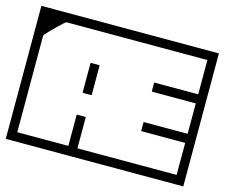

<svg xmlns="http://www.w3.org/2000/svg" viewBox="-107 -702 956 817"><g transform="rotate(15 371.0 -293.0)"><path d="M-20 -188V-398H20Q20 -398 20 -382.2Q20 -366.5 20 -345.5Q20 -324.5 20 -308.8Q20 -293 20 -293Q20 -293 20 -293Q20 -293 20 -293Q20 -293 20 -293Q20 -293 20 -293Q20 -293 20 -277.2Q20 -261.5 20 -240.5Q20 -219.5 20 -203.8Q20 -188 20 -188ZM528 -391Q528 -393 528.2 -393.8Q528.5 -394.5 529.2 -394.8Q530 -395 532 -395Q532 -395 552.5 -395Q573 -395 603.5 -395Q634 -395 664.5 -395Q695 -395 715.5 -395Q736 -395 736 -395Q736 -395 736 -395Q736 -395 736 -395Q736 -395 736 -395Q736 -395 736 -395Q736 -395 736 -395Q738 -395 738.8 -394.8Q739.5 -394.5 739.8 -393.8Q740 -393 740 -391Q740 -391 740 -387.8Q740 -384.5 740 -379.8Q740 -375 740 -370.2Q740 -365.5 740 -362.2Q740 -359 740 -359Q740 -356 739.5 -355.5Q739 -355 736 -355Q736 -355 736 -355Q736 -355 736 -355Q736 -355 736 -355Q736 -355 736 -355Q736 -355 736 -355Q736 -355 715.5 -355Q695 -355 664.5 -355Q634 -355 603.5 -355Q573 -355 552.5 -355Q532 -355 532 -355Q530 -355 529.2 -355.2Q528.5 -355.5 528.2 -356.2Q528 -357 528 -359Q528 -359 528 -367Q528 -375 528 -383Q528 -391 528 -391ZM528 -185Q528 -185 528 -193Q528 -201 528 -209Q528 -217 528 -217Q528 -219 528.2 -219.8Q528.5 -220.5 529.2 -220.8Q530 -221 532 -221Q532 -221 552.5 -221Q573 -221 603.5 -221Q634 -221 664.5 -221Q695 -221 715.5 -221Q736 -221 736 -221Q736 -221 736 -221Q736 -221 736 -221Q736 -221 736 -221Q736 -221 736 -221Q736 -221 736 -221Q739 -221 739.5 -220.5Q740 -220 740 -217Q740 -217 740 -213.8Q740 -210.5 740 -205.8Q740 -201 740 -196.2Q740 -191.5 740 -188.2Q740 -185 740 -185Q740 -183 739.8 -182.2Q739.5 -181.5 738.8 -181.2Q738 -181 736 -181Q736 -181 736 -181Q736 -181 736 -181Q736 -181 736 -181Q736 -181 736 -181Q736 -181 736 -181Q736 -181 715.5 -181Q695 -181 664.5 -181Q634 -181 603.5 -181Q573 -181 552.5 -181Q532 -181 532 -181Q530 -181 529.2 -181.2Q528.5 -181.5 528.2 -182.2Q528 -183 528 -185ZM762 -98H722Q722 -98 722 -137.8Q722 -177.5 722 -268Q722 -268 722 -270.5Q722 -273 722 -273Q722 -273 722 -275.5Q722 -278 722 -278Q722 -376.5 722 -422.2Q722 -468 722 -468H762ZM245 -278Q245 -278 245 -296.8Q245 -315.5 245 -340Q245 -364.5 245 -383.2Q245 -402 245 -402Q245 -402 245 -402Q245 -402 245 -402Q245 -405 245.5 -405.5Q246 -406 249 -406Q254.5 -406 259.8 -406Q265 -406 270.2 -406Q275.5 -406 281 -406Q284 -406 284.5 -405.5Q285 -405 285 -402Q285 -402 285 -402Q285 -402 285 -402Q285 -402 285 -383.2Q285 -364.5 285 -340Q285 -315.5 285 -296.8Q285 -278 285 -278Q285 -278 285 -278Q285 -278 285 -278Q285 -278 285 -278Q285 -278 285 -278Q285 -278 285 -278Q285 -278 285 -278Q285 -278 285 -278Q285 -275 284.5 -274.5Q284 -274 281 -274Q273 -274 265.2 -274Q257.5 -274 249 -274Q246 -274 245.5 -274.5Q245 -275 245 -278Q245 -278 245 -278Q245 -278 245 -278Q245 -278 245 -278Q245 -278 245 -278Q245 -278 245 -278Q245 -278 245 -278Q245 -278 245 -278ZM281 -178Q283 -178 283.8 -177.8Q284.5 -177.5 284.8 -176.8Q285 -176 285 -174Q285 -174 285 -160.5Q285 -147 285 -127Q285 -107 285 -87Q285 -67 285 -53.5Q285 -40 285 -40Q285 -40 285 -40Q285 -40 285 -40Q285 -40 285 -40Q285 -40 285 -40Q285 -40 285 -40Q285 -38.5 285 -37.8Q285 -37 284.5 -36.5Q284 -36 283.2 -36Q282.5 -36 281 -36Q281 -36 273 -36Q265 -36 257 -36Q249 -36 249 -36Q247.5 -36 246.8 -36Q246 -36 245.5 -36.5Q245 -37 245 -37.8Q245 -38.5 245 -40Q245 -40 245 -40Q245 -40 245 -40Q245 -40 245 -40Q245 -40 245 -40Q245 -40 245 -40Q245 -40 245 -53.5Q245 -67 245 -87Q245 -107 245 -127Q245 -147 245 -160.5Q245 -174 245 -174Q245 -176 245.2 -176.8Q245.5 -177.5 246.2 -177.8Q247 -178 249 -178Q249 -178 257 -178Q265 -178 273 -178Q281 -178 281 -178ZM524 -586Q524 -586 524 -576Q524 -566 524 -556Q524 -546 524 -546Q524 -546 524 -546Q524 -546 524 -546Q524 -546 524 -546Q524 -546 524 -546Q524 -546 524 -546Q524 -546 524 -546Q524 -546 524 -546Q524 -546 524 -546Q524 -546 524 -546Q524 -546 501 -546Q478 -546 440.2 -546Q402.5 -546 357.5 -546Q312.5 -546 267.5 -546Q222.5 -546 184.8 -546Q147 -546 124 -546Q101 -546 101 -546Q101 -546 101 -546Q101 -546 101 -546Q101 -546 101 -546Q101 -546 101 -546Q101 -546 101 -546Q99.5 -546 91 -538.5Q82.5 -531 70.5 -519.5Q58.5 -508 47 -496.2Q35.5 -484.5 27.8 -476Q20 -467.5 20 -466V-307H-20Q-20 -346 -20 -386Q-20 -426 -20 -473.2Q-20 -520.5 -20 -581Q-20 -583.5 -19.8 -584.5Q-19.5 -585.5 -18.8 -585.8Q-18 -586 -16 -586Q-16 -586 12.8 -586Q41.5 -586 89 -586Q136.5 -586 193.2 -586Q250 -586 307.2 -586Q364.5 -586 413 -586Q461.5 -586 491.8 -586Q522 -586 524 -586Q524 -586 524 -586Q524 -586 524 -586Q524 -586 524 -586Q524 -586 524 -586Q524 -586 524 -586Q524 -586 524 -586Q524 -586 524 -586Q524 -586 524 -586Q524 -586 524 -586ZM425 0Q425 0 425 0Q425 0 425 0Q425 0 425 0Q425 0 425 0Q425 0 425 0Q425 0 425 0Q425 0 425 0Q425 0 425 0Q425 0 401 0Q377 0 337.2 0Q297.5 0 250 0Q202.5 0 155 0Q107.5 0 67.8 0Q28 0 4 0Q-20 0 -20 0Q-20 0 -20 0Q-20 0 -20 0Q-20 -21 -20 -44.5Q-20 -68 -20 -92.8Q-20 -117.5 -20 -142.8Q-20 -168 -20 -192.2Q-20 -216.5 -20 -238.5Q-20 -260.5 -20 -279H20Q20 -207.5 20 -162Q20 -116.5 20 -91.5Q20 -66.5 20 -55.5Q20 -44.5 20 -42.2Q20 -40 20 -40Q20 -40 20 -40Q20 -40 20 -40Q20 -40 20 -40Q20 -40 20 -40Q20 -40 20 -40Q20 -40 20 -40Q20 -40 20 -40Q20 -40 20 -40Q20 -40 49.2 -40Q78.5 -40 124.8 -40Q171 -40 222.8 -40Q274.5 -40 320.5 -40Q366.5 -40 395.8 -40Q425 -40 425 -40Q425 -40 425 -40Q425 -40 425 -40Q425 -40 425 -40Q425 -40 425 -40Q425 -40 425 -40Q425 -40 425 -40Q425 -40 425 -40Q425 -40 425 -40Q425 -40 425 -40Q425 -30.5 425 -21Q425 -11.5 425 0ZM317 0Q317 -11.5 317 -21Q317 -30.5 317 -40Q317 -40 317 -40Q317 -40 317 -40Q317 -40 317 -40Q317 -40 317 -40Q317 -40 317 -40Q317 -40 317 -40Q317 -40 317 -40Q317 -40 317 -40Q317 -40 317 -40Q317 -40 346.2 -40Q375.5 -40 421.8 -40Q468 -40 519.8 -40Q571.5 -40 617.5 -40Q663.5 -40 692.8 -40Q722 -40 722 -40Q722 -40 722 -40Q722 -40 722 -40Q722 -40 722 -40Q722 -40 722 -40Q722 -40 722 -40Q722 -40 722 -40Q722 -40 722 -40Q722 -40 722 -40Q722 -40 722 -42.2Q722 -44.5 722 -55.5Q722 -66.5 722 -91.5Q722 -116.5 722 -162Q722 -207.5 722 -279H762Q762 -260.5 762 -238.5Q762 -216.5 762 -192.2Q762 -168 762 -142.8Q762 -117.5 762 -92.8Q762 -68 762 -44.5Q762 -21 762 0Q762 0 762 0Q762 0 762 0Q762 0 738 0Q714 0 674.2 0Q634.5 0 587 0Q539.5 0 492 0Q444.5 0 404.8 0Q365 0 341 0Q317 0 317 0Q317 0 317 0Q317 0 317 0Q317 0 317 0Q317 0 317 0Q317 0 317 0Q317 0 317 0Q317 0 317 0Q317 0 317 0ZM317 -586Q317 -586 317 -586Q317 -586 317 -586Q317 -586 317 -586Q317 -586 317 -586Q317 -586 317 -586Q317 -586 317 -586Q317 -586 317 -586Q317 -586 317 -586Q317 -586 341 -586Q365 -586 404.8 -586Q444.5 -586 492 -586Q539.5 -586 587 -586Q634.5 -586 674.2 -586Q714 -586 738 -586Q762 -586 762 -586Q762 -586 762 -586Q762 -586 762 -586Q762 -565.5 762 -541.8Q762 -518 762 -493.2Q762 -468.5 762 -443.2Q762 -418 762 -393.8Q762 -369.5 762 -347.5Q762 -325.5 762 -307H722Q722 -378.5 722 -424Q722 -469.5 722 -494.5Q722 -519.5 722 -530.5Q722 -541.5 722 -543.8Q722 -546 722 -546Q722 -546 722 -546Q722 -546 722 -546Q722 -546 722 -546Q722 -546 722 -546Q722 -546 722 -546Q722 -546 722 -546Q722 -546 722 -546Q722 -546 722 -546Q722 -546 692.8 -546Q663.5 -546 617.5 -546Q571.5 -546 519.8 -546Q468 -546 421.8 -546Q375.5 -546 346.2 -546Q317 -546 317 -546Q317 -546 317 -546Q317 -546 317 -546Q317 -546 317 -546Q317 -546 317 -546Q317 -546 317 -546Q317 -546 317 -546Q317 -546 317 -546Q317 -546 317 -546Q317 -546 317 -546Q317 -556 317 -565.5Q317 -575 317 -586Z"/></g></svg>

Font: Honk
Style: Regular
Weight: 400
Designer: Noopur Datye & Yesha Goshar
Foundry: Ek Type
Version: Version 1.000